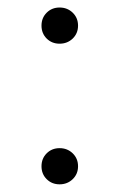

<svg xmlns="http://www.w3.org/2000/svg" viewBox="-20 -476 315 508"><path d="M137.7 -456.1Q158.2 -456.1 172.4 -442.4Q186.5 -428.7 186.5 -408.2Q186.5 -387.7 172.4 -374Q158.2 -360.4 137.7 -360.4Q117.2 -360.4 103.5 -374Q89.8 -387.7 89.8 -408.2Q89.8 -428.7 103.5 -442.4Q117.2 -456.1 137.7 -456.1ZM137.7 -84Q158.2 -84 172.4 -70.3Q186.5 -56.6 186.5 -36.1Q186.5 -15.6 172.4 -2Q158.2 11.7 137.7 11.7Q117.2 11.7 103.5 -2Q89.8 -15.6 89.8 -36.1Q89.8 -56.6 103.5 -70.3Q117.2 -84 137.7 -84Z"/></svg>

Font: Lohit Tamil
Style: Regular
Weight: 400
Version: 2.91.1